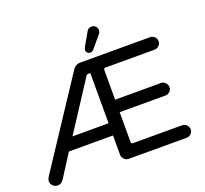

<svg xmlns="http://www.w3.org/2000/svg" viewBox="-145 -1047 1307 1226"><g transform="rotate(-20 508.0 -434.0)"><path d="M504.9 -748Q504.9 -755.9 511.7 -767.6L561.5 -854.5Q571.3 -874 594.7 -874Q610.4 -874 621.1 -863.8Q631.8 -853.5 631.8 -836.9Q631.8 -821.3 622.1 -811.5L554.7 -731.4Q545.9 -720.7 532.2 -720.7Q520.5 -720.7 512.7 -728Q504.9 -735.4 504.9 -748ZM1 -39.1Q1 -50.8 10.7 -67.4L400.4 -658.2Q419.9 -682.6 446.3 -682.6H922.9Q940.4 -682.6 953.1 -669.9Q965.8 -657.2 965.8 -639.6Q965.8 -622.1 953.1 -609.9Q940.4 -597.7 922.9 -597.7H588.9Q577.1 -597.7 577.1 -585.9V-383.8H887.7Q905.3 -383.8 918 -371.1Q930.7 -358.4 930.7 -340.8Q930.7 -323.2 918 -311Q905.3 -298.8 887.7 -298.8H577.1V-95.7Q577.1 -84 588.9 -84H922.9Q940.4 -84 953.1 -71.3Q965.8 -58.6 965.8 -41Q965.8 -23.4 953.1 -11.2Q940.4 1 922.9 1H531.2Q512.7 1 499.5 -12.2Q486.3 -25.4 486.3 -43.9V-173.8H186.5L87.9 -19.5Q70.3 5.9 46.9 5.9Q28.3 5.9 14.6 -7.3Q1 -20.5 1 -39.1ZM472.7 -597.7Q462.9 -597.7 458 -589.8L241.2 -256.8H486.3V-597.7Z"/></g></svg>

Font: KTXP_ComRound
Style: Medium
Weight: 500
Version: Version 1.01;May 16, 2022;FontCreator 13.0.0.2683 64-bit